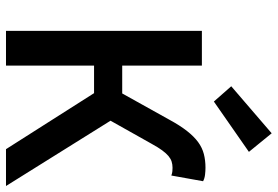

<svg xmlns="http://www.w3.org/2000/svg" viewBox="-163 -764 927 641"><g transform="rotate(90 300.5 -443.5)"><path d="M83 0V-654H199V-388H292L380 -546Q399 -581 417.5 -604.5Q436 -628 454.5 -641.5Q473 -655 494 -660.5Q515 -666 540 -666Q551 -666 563.5 -664.5Q576 -663 585 -658L566 -552Q558 -555 551.5 -555.5Q545 -556 540 -556Q529 -556 519.5 -553Q510 -550 501 -542.5Q492 -535 482 -521.5Q472 -508 460 -486L383 -349L601 0H478L291 -294H199V0ZM319 -694 268 -752 425 -887 487 -811Z"/></g></svg>

Font: TT Toshiba Sans Medium
Style: Regular
Weight: 500
Designer: Paul D. Hunt
Foundry: Toshiba Corporation
Version: Version 2.020;PS 2.000;hotconv 1.0.86;makeotf.lib2.5.63406